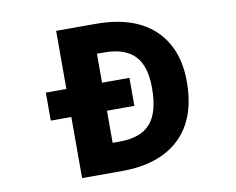

<svg xmlns="http://www.w3.org/2000/svg" viewBox="-79 -836 1159 943"><g transform="rotate(-10 500.0 -365.0)"><path d="M434.6 -442.4H571.3V-302.7H434.6V-142.6H470.7Q574.2 -142.6 623 -197.3Q671.9 -252 671.9 -375Q671.9 -485.4 622.1 -536.1Q572.3 -586.9 470.7 -586.9H434.6ZM154.3 -302.7V-442.4H256.8V-732.4H454.1Q643.6 -732.4 744.6 -638.2Q845.7 -543.9 845.7 -375Q845.7 -191.4 744.1 -94.7Q642.6 2 454.1 2H256.8V-302.7Z"/></g></svg>

Font: GenEi Gothic M Heavy
Style: Regular
Weight: 800
Designer: o_tamon (Modified); [Source Han Sans]
Ryoko NISHIZUKA  (kana & ideographs); Paul D. Hunt (Latin, Greek & Cyrillic); Wenl
Version: Version 1.1a;Original Version 1.004